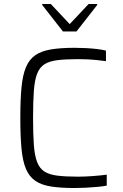

<svg xmlns="http://www.w3.org/2000/svg" viewBox="-20 -936 616 964"><path d="M355 8Q285 8 236.5 0.5Q188 -7 157.5 -28Q127 -49 110.5 -87.5Q94 -126 88 -189Q82 -252 82 -344Q82 -435 88 -497.5Q94 -560 110.5 -599Q127 -638 157.5 -659Q188 -680 236.5 -688Q285 -696 355 -696Q382 -696 410.5 -694.5Q439 -693 465.5 -690Q492 -687 512 -682V-629Q490 -632 465.5 -634.5Q441 -637 416.5 -638Q392 -639 372 -639Q310 -639 269 -634Q228 -629 203.5 -613.5Q179 -598 166.5 -566Q154 -534 150 -480Q146 -426 146 -344Q146 -262 150 -208Q154 -154 166.5 -122Q179 -90 203.5 -74.5Q228 -59 269 -54Q310 -49 372 -49Q406 -49 446 -52Q486 -55 516 -59V-4Q495 0 467 2.5Q439 5 410 6.5Q381 8 355 8ZM296 -778 192 -911V-916H235L330 -815L425 -916H468V-911L364 -778Z"/></svg>

Font: Saira Thin Light
Style: Regular
Weight: 300
Version: Version 1.101